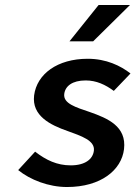

<svg xmlns="http://www.w3.org/2000/svg" viewBox="-20 -739 558 771"><path d="M53 -56C101 -17 175 12 249 12C385 12 468 -56 478 -140C489 -232 412 -264 341 -289C285 -308 233 -323 238 -362C242 -393 270 -416 324 -416C367 -416 403 -399 437 -374L504 -444C464 -475 407 -503 332 -503C211 -503 128 -442 117 -356C107 -274 182 -237 251 -213C306 -193 362 -175 357 -134C353 -100 322 -75 264 -75C209 -75 165 -96 121 -130ZM502 -719H376L259 -573H354Z"/></svg>

Font: Falling Sky
Style: ExtObl
Weight: 400
Designer: Paul D. Hunt
Foundry: Adobe Systems Incorporated
Version: Version 1.02